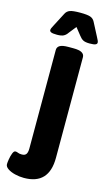

<svg xmlns="http://www.w3.org/2000/svg" viewBox="-179 -765 579 1025"><g transform="rotate(15 111.0 -253.0)"><path d="M67 212Q42 212 17.5 206Q-7 200 -23 189Q-39 178 -39 164Q-39 155 -36 136.5Q-33 118 -27 102.5Q-21 87 -12 87Q-5 87 2.5 90.5Q10 94 24 94Q41 94 48 84Q55 74 55 52V-492Q55 -508 69 -516.5Q83 -525 116 -525H144Q176 -525 190.5 -516.5Q205 -508 205 -492V64Q205 212 67 212ZM40 -572Q16 -572 7.5 -576Q-1 -580 -1 -587Q-1 -592 1.5 -598Q4 -604 10 -615L49 -690Q57 -706 73.5 -712Q90 -718 130 -718Q170 -718 186.5 -712Q203 -706 211 -690L250 -615Q256 -604 258.5 -598Q261 -592 261 -587Q261 -580 252.5 -576Q244 -572 220 -572Q196 -572 184 -578.5Q172 -585 161 -600L130 -639L99 -600Q89 -585 76.5 -578.5Q64 -572 40 -572Z"/></g></svg>

Font: Asap Semi Condensed
Style: Bold
Weight: 700
Width: 4
Designer: Pablo Cosgaya
Foundry: Omnibus-Type
Version: Version 3.001; ttfautohint (v1.8.4.7-5d5b)